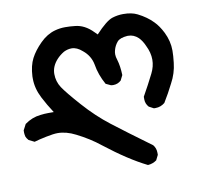

<svg xmlns="http://www.w3.org/2000/svg" viewBox="-84 -305 678 657"><g transform="rotate(-10 254.5 23.5)"><path d="M92.8 124Q79.1 124 52.7 129.4Q26.4 134.8 10.7 139.6L-8.8 129.9Q-15.6 122.1 -17.6 116.2Q-19.5 107.4 -19.5 103Q-19.5 98.6 -19.5 94.7L-8.8 74.2Q16.6 55.7 45.9 52.7Q60.5 50.8 73.2 50.8Q85.9 50.8 92.8 50.8Q74.2 22.5 59.6 -5.9Q42 -40 42 -74.2Q42 -78.1 42 -82Q43.9 -119.1 56.6 -143.6Q69.3 -168 93.3 -191.9Q117.2 -215.8 145.5 -223.6Q163.1 -228.5 181.2 -228.5Q199.2 -228.5 214.8 -226.6Q249 -223.6 277.3 -194.3L287.1 -184.6Q325.2 -225.6 346.7 -232.4Q365.2 -238.3 384.8 -238.3Q414.1 -238.3 433.6 -228.5Q464.8 -212.9 485.4 -191.4Q501 -175.8 513.7 -150.4Q529.3 -119.1 529.3 -85.9Q529.3 -68.4 526.4 -43.9Q522.5 -7.8 504.9 24.4Q489.3 55.7 470.7 85.9Q456.1 97.7 438.5 97.7Q436.5 97.7 432.6 97.7L416 88.9Q405.3 77.1 405.3 61.5Q405.3 57.6 405.3 52.7Q426.8 14.6 444.3 -20.5Q456.1 -43.9 456.1 -67.4Q456.1 -91.8 443.4 -117.2Q435.5 -135.7 423.8 -147.5Q408.2 -162.1 388.7 -162.1Q386.7 -162.1 385.7 -162.1Q360.4 -160.2 350.6 -149.4Q339.8 -136.7 335.9 -121.1Q334 -115.2 334 -106.9Q334 -98.6 337.9 -86.9Q344.7 -64.5 345.7 -33.2L336.9 -15.6Q325.2 -4.9 309.6 -4.9Q302.7 -4.9 300.8 -5.9L284.2 -13.7Q264.6 -48.8 258.8 -85Q252.9 -116.2 227.5 -136.7Q209 -153.3 190.4 -153.3Q176.8 -153.3 163.1 -146.5Q148.4 -137.7 137.7 -126Q117.2 -103.5 117.2 -77.1Q117.2 -50.8 131.3 -29.3Q145.5 -7.8 188 40Q230.5 87.9 277.3 124Q324.2 160.2 408.2 221.7Q418 233.4 418 250Q418 252.9 418 256.8L409.2 274.4Q395.5 284.2 378.9 285.2Q315.4 253.9 235.4 191.4Q200.2 163.1 155.3 140.6Q123 124 92.8 124Z"/></g></svg>

Font: JasonHandwriting2
Style: SemiBold
Weight: 600
Version: Version 1.04.7